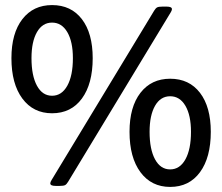

<svg xmlns="http://www.w3.org/2000/svg" viewBox="-20 -729 875 756"><path d="M185 -283Q111 -283 68 -341Q25 -399 25 -500Q25 -598 68 -653.5Q111 -709 185 -709Q260 -709 302.5 -653.5Q345 -598 345 -500Q345 -399 302.5 -341Q260 -283 185 -283ZM185 -352Q223 -352 245 -391.5Q267 -431 267 -500Q267 -565 245 -602.5Q223 -640 185 -640Q147 -640 125.5 -602.5Q104 -565 104 -500Q104 -431 125.5 -391.5Q147 -352 185 -352ZM199 3Q178 3 178 -7Q178 -12 183 -20L587 -687Q593 -697 599 -700Q605 -703 620 -703H636Q657 -703 657 -693Q657 -688 652 -680L248 -13Q242 -3 236 0Q230 3 215 3ZM650 7Q576 7 533 -51Q490 -109 490 -210Q490 -308 533 -363.5Q576 -419 650 -419Q725 -419 767.5 -363.5Q810 -308 810 -210Q810 -109 767.5 -51Q725 7 650 7ZM650 -62Q688 -62 710 -101.5Q732 -141 732 -210Q732 -275 710 -312.5Q688 -350 650 -350Q612 -350 590.5 -312.5Q569 -275 569 -210Q569 -141 590.5 -101.5Q612 -62 650 -62Z"/></svg>

Font: Asap Expanded SemiBold
Style: Regular
Weight: 600
Width: 7
Designer: Pablo Cosgaya
Foundry: Omnibus-Type
Version: Version 3.001; ttfautohint (v1.8.4.7-5d5b)